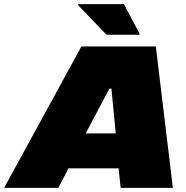

<svg xmlns="http://www.w3.org/2000/svg" viewBox="-82 -914 907 934"><path d="M-62 0 314 -688H676L759 0H505L495 -95H251L202 0ZM335 -265H481L460 -483H450ZM436 -745 298 -889 299 -894H521L597 -750L596 -745Z"/></svg>

Font: Saira Expanded Black
Style: Italic
Weight: 900
Width: 7
Italic angle: -12°
Designer: Hector Gatti with collaboration of the Omnibus-Type team
Foundry: Omnibus-Type
Version: Version 1.101